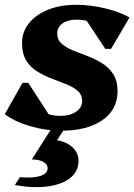

<svg xmlns="http://www.w3.org/2000/svg" viewBox="-37 -531 561 802"><path d="M219 15Q154 15 89 -4Q24 -23 -17 -54L57 -185H81L166 -54Q188 -47 217 -47Q256 -47 281 -64.5Q306 -82 306 -109Q306 -135 288 -151Q270 -167 241.5 -178.5Q213 -190 181 -202Q149 -214 120 -231.5Q91 -249 73 -277.5Q55 -306 55 -351Q55 -398 84 -434Q113 -470 164 -490.5Q215 -511 281 -511Q339 -511 400.5 -496.5Q462 -482 504 -458L427 -327H403L325 -444Q306 -449 283 -449Q246 -449 224 -433Q202 -417 202 -391Q202 -365 220.5 -348.5Q239 -332 267.5 -320.5Q296 -309 328 -297Q360 -285 388.5 -267.5Q417 -250 435.5 -222Q454 -194 454 -150Q454 -73 390.5 -29Q327 15 219 15ZM25 242 46 209Q100 214 131 204Q162 194 162 172Q162 155 143.5 145Q125 135 96 135L187 -8H242L201 55Q241 61 266 84.5Q291 108 291 140Q291 184 257.5 211.5Q224 239 164 247.5Q104 256 25 242Z"/></svg>

Font: Platypi
Style: Bold Italic
Weight: 700
Italic angle: -13°
Designer: David Sargent
Foundry: Bolt Cutter Type
Version: Version 1.200; ttfautohint (v1.8.4.7-5d5b)